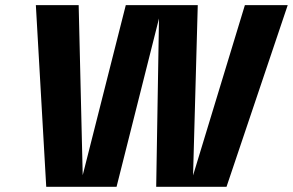

<svg xmlns="http://www.w3.org/2000/svg" viewBox="-20 -720 1129 740"><path d="M464.8 -700.2H742.2L724.1 -43.9L923.8 -700.2H1088.9L853 0H582L592.8 -648.9L429.2 0H158.2L118.2 -700.2H283.2L298.8 -44.9Z"/></svg>

Font: Fivo Sans Modern
Style: Italic
Weight: 700
Designer: Alexander Slobzheninov
Foundry: Alexander Slobzheninov
Version: 1.0